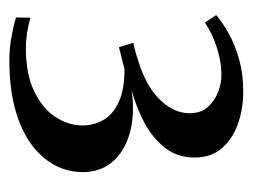

<svg xmlns="http://www.w3.org/2000/svg" viewBox="-84 -860 528 401"><g transform="rotate(90 180.5 -660.0)"><path d="M107 -415Q81 -415 55.8 -419.8Q30.5 -424.5 17 -429L17.5 -459Q30.5 -455 48.2 -452.2Q66 -449.5 80.5 -449.5Q135 -449.5 171 -466.8Q207 -484 224.8 -511.2Q242.5 -538.5 242.5 -567.5Q242.5 -591.5 231.2 -611.2Q220 -631 194.2 -643.2Q168.5 -655.5 125.5 -655.5Q121.5 -654.5 113 -652.5Q104.5 -650.5 95.2 -648Q86 -645.5 79 -644L70 -674Q82.5 -676.5 95 -680.2Q107.5 -684 120.5 -688.5Q167.5 -705.5 192.2 -733.2Q217 -761 217 -791.5Q217 -815 204 -829.5Q191 -844 172.2 -851.2Q153.5 -858.5 135 -858Q107 -857.5 78.5 -848Q50 -838.5 27.5 -823.5L12 -847Q27.5 -860.5 51 -873.5Q74.5 -886.5 104.8 -895Q135 -903.5 171 -903.5Q209.5 -903.5 241 -891.8Q272.5 -880 291 -857.8Q309.5 -835.5 309.5 -802Q309.5 -765.5 288.5 -739.2Q267.5 -713 235.2 -696.2Q203 -679.5 169 -670.5Q219 -677.5 257.5 -666.8Q296 -656 317.8 -631.2Q339.5 -606.5 340 -569.5Q340 -524 311.5 -488.8Q283 -453.5 230.8 -434.2Q178.5 -415 107 -415Z"/></g></svg>

Font: Merriweather 120pt
Style: Regular
Weight: 400
Version: Version 2.100